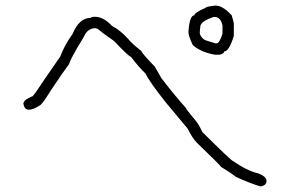

<svg xmlns="http://www.w3.org/2000/svg" viewBox="-20 -629 1040 694"><path d="M322.3 -568.4Q354.5 -568.4 384.8 -535.2Q412.6 -521.5 443.4 -488.3Q455.1 -472.7 490.2 -445.3Q498 -430.2 539.1 -388.7Q562.5 -349.1 562.5 -347.7Q605.5 -291 652.3 -238.3Q652.3 -234.4 683.6 -197.3Q698.2 -181.2 710.9 -152.3Q816.9 -46.9 822.3 -46.9Q873 -11.7 914.1 -2Q943.4 9.3 943.4 25.4Q943.4 41 921.9 44.9Q881.8 33.2 832 9.8Q813.5 -4.9 779.3 -25.4Q779.3 -28.8 691.4 -113.3Q674.3 -131.3 658.2 -164.1L580.1 -257.8Q519.5 -334 505.9 -363.3Q483.4 -384.3 453.1 -423.8Q446.3 -423.8 392.6 -480.5Q349.6 -510.3 332 -525.4Q326.2 -525.4 326.2 -527.3Q296.4 -527.3 283.2 -496.1Q230.5 -409.7 230.5 -398.4Q210.9 -373 164.1 -302.7Q139.2 -262.2 127 -250Q101.1 -232.4 84 -232.4Q68.4 -232.4 64.5 -253.9Q64.5 -268.1 97.7 -281.2Q103 -284.2 144.5 -347.7L197.3 -423.8Q214.4 -468.3 242.2 -505.9Q265.6 -564.5 308.6 -564.5Q308.6 -567.9 322.3 -568.4ZM758.8 -608.9Q785.2 -608.9 817.4 -573.7Q825.2 -549.3 825.2 -542.5V-499.5Q808.1 -442.9 790 -442.9Q790 -434.1 772.5 -431.2H756.8Q704.1 -440.9 676.8 -466.3Q661.1 -499 661.1 -513.2Q665 -573.7 682.6 -573.7Q682.6 -583 723.6 -601.1Q723.6 -605 758.8 -608.9ZM702.1 -507.3Q708 -490.7 721.7 -483.9L758.8 -472.2H762.7Q773.4 -472.2 784.2 -507.3V-536.6Q777.8 -567.9 754.9 -567.9H752.9Q704.1 -551.8 704.1 -532.7Q702.1 -520 702.1 -507.3Z"/></svg>

Font: CEF Fonts CJK
Style: Regular
Weight: 400
Designer: PartyBoss (派对大魔王)
Version: Release 2.25